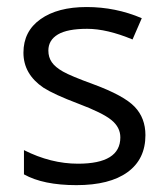

<svg xmlns="http://www.w3.org/2000/svg" viewBox="-20 -528 484 557"><path d="M401.9 -136Q401.9 -66.2 350.1 -28.6Q298.3 9.1 201.7 9.1Q105.2 9.1 49.5 -22.2V-92.5Q127.4 -53.1 206.3 -53.1Q329.1 -53.1 329.1 -129.4Q329.1 -158.7 303.3 -179.7Q277.6 -200.7 207.3 -227.2Q137 -253.8 106.2 -273.5Q48 -312.9 48 -375.1Q48 -437.3 97.6 -472.4Q147.1 -507.6 231.3 -507.6Q315.5 -507.6 391.3 -475.2L364.5 -413.5Q290.2 -444.4 232.8 -444.4Q175.4 -444.4 147.9 -428Q120.3 -411.5 120.3 -381.2Q120.3 -362 130.2 -347.6Q140 -333.2 162.8 -320.3Q185.5 -307.4 250.8 -283.6Q339.7 -250.8 370.8 -218.1Q401.9 -185.5 401.9 -136Z"/></svg>

Font: Khula
Style: Regular
Weight: 400
Designer: Erin McLaughlin, Steve Matteson
Version: Version 1.000;PS 1.0;hotconv 1.0.72;makeotf.lib2.5.5900; ttf